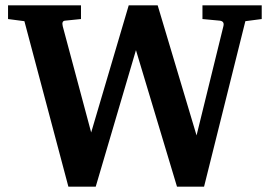

<svg xmlns="http://www.w3.org/2000/svg" viewBox="-20 -691 1006 716"><path d="M956 -620 895 -612 741 5H640L487 -504L337 5H235L71 -612L10 -620V-671H282V-620L223 -614Q209 -613 214 -593L320 -197L460 -671H568L713 -186L813 -593Q818 -612 799 -614L735 -620V-671H956Z"/></svg>

Font: Apparatus SIL
Style: Bold
Weight: 700
Version: Version 1.0